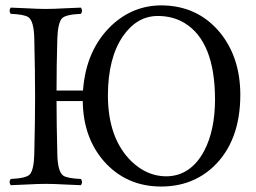

<svg xmlns="http://www.w3.org/2000/svg" viewBox="-20 -678 945 708"><path d="M562 -619.1Q485.4 -619.1 433.6 -544.9Q378.4 -464.8 377.9 -327.1Q377.9 -166.5 466.3 -81.5Q522.9 -28.3 591.8 -27.8Q683.1 -27.8 733.4 -122.6Q772.5 -197.8 772.9 -310.1Q772.9 -524.9 660.2 -593.3Q617.2 -619.1 562 -619.1ZM191.4 -108.9Q192.9 -44.4 213.4 -30.3Q229 -20 278.3 -18.1Q286.6 -6.3 278.3 4.9Q255.9 4.4 220.7 2.4Q177.7 0 149.4 0Q121.1 0 76.7 2.4Q40.5 4.4 19.5 4.9Q11.2 -6.8 19.5 -18.1Q76.2 -20.5 89.8 -34.7Q105 -52.2 106.4 -108.9Q109.4 -234.4 109.4 -320.8Q109.4 -412.1 106.4 -536.1Q105 -600.6 84.5 -614.7Q68.8 -625 19.5 -627Q11.2 -638.7 19.5 -649.9Q42 -649.4 77.6 -647.5Q121.1 -645 148.4 -645Q176.8 -645 221.2 -647.5Q257.3 -649.4 278.3 -649.9Q286.6 -638.2 278.3 -627Q222.2 -624.5 208.5 -610.4Q193.4 -592.8 191.4 -536.1Q188.5 -437 188.5 -344.2H286.1Q296.9 -493.7 390.6 -583.5Q468.8 -657.2 573.2 -658.2Q708.5 -658.2 791.5 -557.6Q865.7 -466.3 866.2 -329.1Q866.2 -157.2 766.6 -63Q688.5 9.8 574.2 9.8Q445.3 9.8 362.8 -84Q286.6 -171.9 285.2 -305.2H188.5Q188.5 -225.6 191.4 -108.9Z"/></svg>

Font: Linux Libertine Display O
Style: Regular
Weight: 400
Designer: Philipp H. Poll
Foundry: Philipp H. Poll
Version: Version 5.0.9